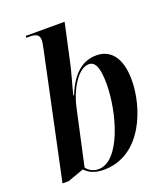

<svg xmlns="http://www.w3.org/2000/svg" viewBox="-140 -859 847 969"><g transform="rotate(-20 283.5 -375.0)"><path d="M251 10C459 10 538 -226 538 -368C538 -492 485 -546 412 -546C329 -546 275 -487 238 -396H234C248 -453 268 -517 276 -558L320 -760H112L110 -750H128C161 -750 180 -742 180 -713C180 -700 176 -683 171 -658L31 3H64L151 -28C173 -6 201 10 251 10ZM227 -2C199 -2 176 -16 163 -34L229 -336C245 -412 299 -517 361 -517C393 -517 412 -484 412 -394C412 -242 345 -2 227 -2Z"/></g></svg>

Font: Noto Serif Display SemiCondensed SemiBold
Style: Italic
Weight: 600
Width: 4
Italic angle: -12°
Designer: Monotype Design Team
Foundry: Monotype Imaging Inc.
Version: Version 2.009